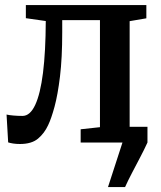

<svg xmlns="http://www.w3.org/2000/svg" viewBox="-20 -576 652 776"><path d="M416.5 180 475 0 461 -63.5H576V0Q562.5 29.5 545.8 61.2Q529 93 513 123.8Q497 154.5 485.5 180ZM60.5 6Q45 6 32.8 4Q20.5 2 13 -0.5L6.5 -113Q17 -110.5 34.8 -109Q52.5 -107.5 71 -107.5Q101.5 -107.5 122.2 -151.8Q143 -196 153.8 -281.8Q164.5 -367.5 165 -491L84.5 -502.5V-555.5H571.5V-502L504 -490.5V-62L573.5 -53.5V0H306V-53.5L384 -62V-494.5H231.5V-446Q231.5 -341.5 222.5 -267.2Q213.5 -193 200.5 -145Q187.5 -97 174.5 -70Q159.5 -37.5 133.8 -15.8Q108 6 60.5 6Z"/></svg>

Font: Merriweather SemiBold
Style: Regular
Weight: 600
Version: Version 2.100